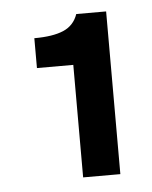

<svg xmlns="http://www.w3.org/2000/svg" viewBox="-38 -812 351 442"><g transform="rotate(-5 138.0 -591.0)"><path d="M137 -403V-663H53V-732Q96 -732 120.5 -742.5Q145 -753 154 -779H223V-403Z"/></g></svg>

Font: Atkinson Hyperlegible Next SemiBold
Style: Regular
Weight: 600
Designer: Elliott Scott, Megan Eiswerth, Linus Boman, Theodore Petrosky, Letters from Sweden
Foundry: Applied Design Works, Letters from Sweden
Version: Version 2.001